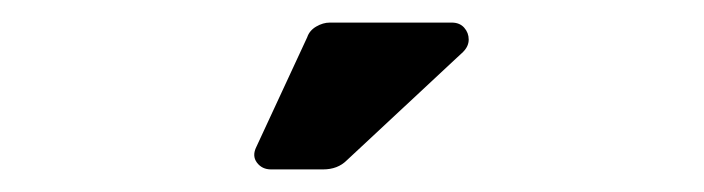

<svg xmlns="http://www.w3.org/2000/svg" viewBox="-20 -786 623 170"><path d="M207 -656 252 -753Q254 -759 260 -762.5Q266 -766 272 -766H380Q387 -766 391 -761.5Q395 -757 395 -751Q395 -745 390 -740L287 -644Q279 -636 266 -636H220Q212 -636 207.5 -642Q203 -648 207 -656Z"/></svg>

Font: Miriam Libre
Style: Bold
Weight: 700
Designer: Michal Sahar
Foundry: Hagilda
Version: Version 1.001